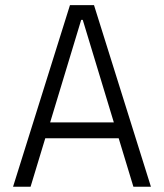

<svg xmlns="http://www.w3.org/2000/svg" viewBox="-20 -713 626 733"><path d="M29.8 0H96.7L152.8 -185.1H433.1L489.3 0H556.2L338.9 -693.4H247.1ZM171.4 -245.6 290 -637.2H295.9L414.6 -245.6Z"/></svg>

Font: Cascadia Mono NF Light
Style: Regular
Weight: 300
Monospace: yes
Designer: Aaron Bell
Foundry: Saja Typeworks
Version: Version 2404.023